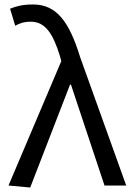

<svg xmlns="http://www.w3.org/2000/svg" viewBox="-20 -829 592 858"><path d="M115 9 293 -451H297L447 0H544L338 -574C290 -730 234 -809 128 -809C80 -809 52 -801 25 -790L48 -714C68 -725 87 -732 118 -732C182 -732 217 -679 248 -578L254 -556L18 0Z"/></svg>

Font: Spoqa Han Sans Neo Regular
Style: Regular
Weight: 400
Designer: [Spoqa Han Sans Neo] Dong-huui Kim  Younghwa Kang  Yujin Lee  [Noto Sans] Ryoko NISHIZUKA  (kana & ideographs); Paul D. 
Foundry: Spoqa (http://www.spoqa-han-sans.com)
Version: Version 1.000